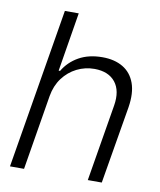

<svg xmlns="http://www.w3.org/2000/svg" viewBox="-82 -794 717 859"><g transform="rotate(10 276.5 -364.0)"><path d="M142.1 -340.8 85.9 0H22L143.1 -727.5H206.1L162.1 -459.5H168.5Q193.8 -502.4 238.5 -527.6Q283.2 -552.7 345.2 -552.7Q400.4 -552.7 438.5 -530Q476.6 -507.3 492.7 -462.9Q508.8 -418.5 498.5 -353L439 0H375.5L433.6 -349.1Q444.8 -417 414.1 -455.8Q383.3 -494.6 319.8 -495.1Q276.4 -495.1 239 -476.3Q201.7 -457.5 176 -423.1Q150.4 -388.7 142.1 -340.8Z"/></g></svg>

Font: Inter Tight Light
Style: Italic
Weight: 300
Italic angle: -9.39999°
Designer: Rasmus Andersson
Foundry: rsms
Version: Version 3.004